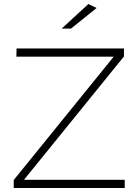

<svg xmlns="http://www.w3.org/2000/svg" viewBox="-20 -942 694 962"><path d="M463.9 -901.9 335.9 -798.8H289.1L422.9 -921.9ZM601.1 -659.2 100.1 -41H605V0H48.8V-40L549.8 -658.2H62L63 -699.2H601.1Z"/></svg>

Font: Montserrat Ultra Light
Style: Regular
Weight: 200
Designer: Julieta Ulanovsky
Foundry: Julieta Ulanovsky
Version: Version 3.001;PS 003.001;hotconv 1.0.70;makeotf.lib2.5.58329